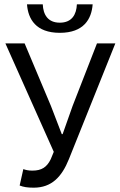

<svg xmlns="http://www.w3.org/2000/svg" viewBox="-20 -857 555 889"><path d="M136 12C219 12 266 -38 299 -120L514 -656H429L316 -366L270 -236H266L216 -366L94 -656H5L229 -154L215 -120C197 -83 173 -67 130 -67C111 -67 99 -70 88 -74L71 2C89 9 107 12 136 12ZM257 -705C368 -705 404 -769 409 -837H336C334 -790 313 -752 257 -752C201 -752 180 -790 178 -837H105C110 -769 146 -705 257 -705Z"/></svg>

Font: DAIFUKU Sans
Style: Regular
Weight: 400
Designer: Original font ‘Source Han Sans JP’ : Paul D. Hunt
Foundry: Daifuku
Version: Version 1.000